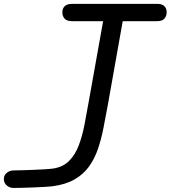

<svg xmlns="http://www.w3.org/2000/svg" viewBox="-80 -948 862 970"><path d="M-12 1.5Q-30.5 1.5 -45.5 -10.8Q-60.5 -23 -60.5 -43.5Q-60.5 -63 -45.5 -75Q-30.5 -87 -12 -87Q0 -87 27.2 -87.8Q54.5 -88.5 86.5 -89.8Q118.5 -91 146.5 -92.8Q174.5 -94.5 188.5 -96.5Q238 -104 268.8 -134.8Q299.5 -165.5 317.5 -212.5Q335.5 -259.5 346.5 -316.5Q357.5 -373.5 368 -433L441 -841H284.5Q259 -841 247 -853.2Q235 -865.5 235 -886Q235 -905.5 247.2 -917Q259.5 -928.5 285 -928.5H713.5Q738.5 -928.5 750.2 -917.2Q762 -906 762 -886Q762 -866.5 750.5 -853.8Q739 -841 713 -841H540L465.5 -422Q454 -360.5 443 -303.2Q432 -246 415 -196Q398 -146 369.8 -106.8Q341.5 -67.5 297 -41.8Q252.5 -16 185.5 -7Q175.5 -5.5 150 -4Q124.5 -2.5 93 -1.2Q61.5 0 32.8 0.8Q4 1.5 -12 1.5Z"/></svg>

Font: Edu AU VIC WA NT Hand Medium
Style: Regular
Weight: 500
Version: Version 1.001